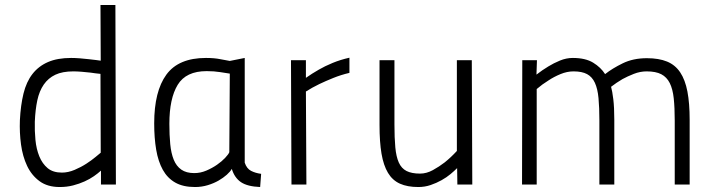

<svg xmlns="http://www.w3.org/2000/svg" viewBox="-20 -742 2881 772"><path d="M266 -509Q282 -509 301 -507.5Q320 -506 337 -504Q354 -502 367 -500.5Q380 -499 385 -498L384 -722H444L446 0H386V-56Q374 -45 357.5 -33.5Q341 -22 320 -12.5Q299 -3 274 3.5Q249 10 220 10Q171 10 139 -13.5Q107 -37 89 -75Q71 -113 64.5 -161Q58 -209 60 -259Q63 -319 74.5 -366Q86 -413 110.5 -444.5Q135 -476 173 -492.5Q211 -509 266 -509ZM229 -48Q254 -48 280 -59Q306 -70 327.5 -84Q349 -98 364.5 -111Q380 -124 385 -128L384 -445Q363 -447 344 -450Q327 -452 308 -453.5Q289 -455 275 -455Q231 -455 202.5 -441.5Q174 -428 156 -402Q138 -376 130 -338.5Q122 -301 120 -253Q119 -216 122.5 -179.5Q126 -143 138 -113.5Q150 -84 171.5 -66Q193 -48 229 -48Z M964 -88Q972 -64 989.5 -55Q1007 -46 1030 -43L1026 10Q975 8 949 -9.5Q923 -27 912 -63Q906 -52 892 -39.5Q878 -27 859 -16Q840 -5 815.5 2.5Q791 10 764 10Q716 10 684.5 -8Q653 -26 634.5 -59.5Q616 -93 608 -140Q600 -187 600 -246Q600 -375 649 -442Q698 -509 808 -509Q842 -509 866 -504Q890 -499 904 -497L964 -509ZM761 -46Q786 -46 809.5 -56Q833 -66 852.5 -79.5Q872 -93 885.5 -107.5Q899 -122 902 -130L904 -446Q890 -448 865.5 -452Q841 -456 811 -456Q728 -456 694.5 -401Q661 -346 661 -244Q661 -199 664.5 -162.5Q668 -126 678.5 -100Q689 -74 709 -60Q729 -46 761 -46Z M1150 -500H1210V-429Q1234 -446 1262 -462Q1286 -476 1317.5 -489Q1349 -502 1385 -510V-449Q1351 -441 1320 -428.5Q1289 -416 1264 -404Q1235 -390 1210 -374L1212 0H1152Z M1877 -500 1879 0H1819L1818 -66Q1807 -55 1791.5 -42Q1776 -29 1755.5 -17.5Q1735 -6 1711.5 2Q1688 10 1662 10Q1618 10 1588 -3.5Q1558 -17 1540 -47Q1522 -77 1514 -124Q1506 -171 1506 -239V-500H1566V-241Q1566 -187 1569.5 -149.5Q1573 -112 1583.5 -88.5Q1594 -65 1614.5 -54.5Q1635 -44 1669 -44Q1695 -44 1720.5 -58Q1746 -72 1768 -89Q1793 -109 1817 -135V-500Z M2079 0 2080 -500H2139L2137 -442Q2160 -460 2185 -475Q2206 -488 2231.5 -498.5Q2257 -509 2283 -509Q2334 -509 2365 -490Q2396 -471 2413 -444Q2442 -467 2484 -487.5Q2526 -508 2581 -508Q2629 -508 2662 -494.5Q2695 -481 2715 -451Q2735 -421 2744 -374Q2753 -327 2753 -260V0H2693V-257Q2693 -309 2689 -346.5Q2685 -384 2673 -408Q2661 -432 2639 -443.5Q2617 -455 2580 -455Q2554 -455 2528.5 -445Q2503 -435 2483 -424Q2459 -410 2437 -393Q2442 -376 2446 -343Q2450 -310 2450 -260V0H2390V-258Q2390 -310 2386.5 -347.5Q2383 -385 2372 -409Q2361 -433 2340.5 -444Q2320 -455 2286 -455Q2260 -455 2233.5 -444Q2207 -433 2186 -419Q2160 -403 2138 -384V0Z"/></svg>

Font: Panefresco 250wt
Style: Regular
Weight: 300
Version: Version 1.000